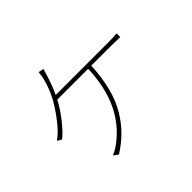

<svg xmlns="http://www.w3.org/2000/svg" viewBox="-162 -1036 1324 1324"><g transform="rotate(-45 500.0 -373.5)"><path d="M308.6 -575.2H823.2Q880.9 -575.2 906.2 -579.1V-543Q855.5 -544.9 823.2 -544.9H625Q620.1 -432.6 596.2 -341.3Q572.3 -250 531.2 -182.6Q490.2 -115.2 440.9 -66.4Q391.6 -17.6 327.1 23.4L292 -2Q320.3 -10.7 360.4 -40Q583 -204.1 594.7 -544.9H293.9Q263.7 -486.3 213.9 -422.9Q164.1 -359.4 123 -327.1L90.8 -345.7Q139.6 -378.9 191.9 -447.3Q244.1 -515.6 273.4 -570.3Q309.6 -638.7 328.1 -712.9Q334 -738.3 336.9 -769.5L376 -762.7L358.4 -704.1Q334 -627 308.6 -575.2Z"/></g></svg>

Font: GenEi Gothic M ExtraLight
Style: Regular
Weight: 200
Designer: o_tamon (Modified); [Source Han Sans]
Ryoko NISHIZUKA  (kana & ideographs); Paul D. Hunt (Latin, Greek & Cyrillic); Wenl
Version: Version 1.1a;Original Version 1.004